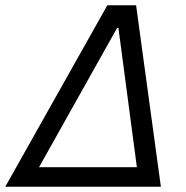

<svg xmlns="http://www.w3.org/2000/svg" viewBox="-44 -708 704 728"><path d="M363 -688 -24 0H566L472 -688ZM475 -74H104L400 -602H405Z"/></svg>

Font: Saira UNSAM
Style: Italic
Weight: 400
Italic angle: -12°
Designer: Hector Gatti with collaboration of the Omnibus-Type team
Foundry: Omnibus-Type
Version: Version 0.072;PS 000.072;hotconv 1.0.88;makeotf.lib2.5.64775